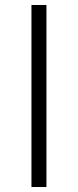

<svg xmlns="http://www.w3.org/2000/svg" viewBox="-20 -749 312 769"><path d="M106 0H166V-729H106Z"/></svg>

Font: GenYoGothic2 TW L
Style: Regular
Weight: 300
Version: Version 2.100;PS 2.1;hotconv 16.6.51;makeotf.lib2.5.65220 DE